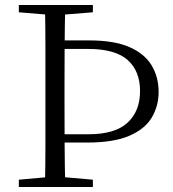

<svg xmlns="http://www.w3.org/2000/svg" viewBox="-20 -745 691 765"><path d="M200 -177V-210H332Q438 -210 488 -256Q538 -302 538 -382Q538 -462 488.5 -506Q439 -550 331 -550H200V-584H335Q434 -584 494.5 -558Q555 -532 583.5 -485.5Q612 -439 612 -378Q612 -324 585.5 -278Q559 -232 496.5 -204.5Q434 -177 327 -177ZM159 0Q161 -83 161 -166.5Q161 -250 161 -335V-390Q161 -475 161 -559Q161 -643 159 -725H240Q238 -643 237.5 -559Q237 -475 237 -392V-335Q237 -252 237.5 -167.5Q238 -83 240 0ZM189 -685 55 -696V-725H350V-696L212 -685ZM55 0V-29L189 -41H214L350 -29V0Z"/></svg>

Font: Noto Serif KR ExtraLight Light
Style: Regular
Weight: 300
Version: Version 2.003-H1;hotconv 1.1.1;makeotfexe 2.6.0